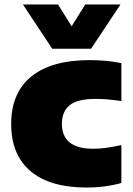

<svg xmlns="http://www.w3.org/2000/svg" viewBox="-20 -828 594 859"><path d="M368 11Q203 11 116.5 -62.2Q30 -135.5 30 -273.5Q30 -412.5 120.2 -485.8Q210.5 -559 380 -559Q459.5 -559 523 -545.5V-376Q491.5 -380.5 464.2 -383Q437 -385.5 407.5 -385.5Q327 -385.5 292 -357.5Q257 -329.5 257 -274Q257 -162.5 397 -162.5Q426.5 -162.5 454.8 -166.5Q483 -170.5 523 -179V-9.5Q493 -0.5 453 5.2Q413 11 368 11ZM213.5 -610 82.5 -808H239.5L300.5 -710.5L361.5 -808H519L387.5 -610Z"/></svg>

Font: Encode Sans SemiExpanded SemiExpanded Black
Style: Regular
Weight: 900
Width: 6
Designer: Multiple Designers
Foundry: Impallari Type
Version: Version 3.000; ttfautohint (v1.8.3) -l 8 -r 50 -G 200 -x 14 